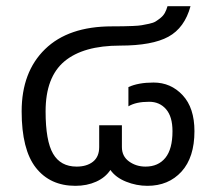

<svg xmlns="http://www.w3.org/2000/svg" viewBox="-20 -584 697 619"><path d="M223.1 15.1Q141.6 15.1 95.7 -43.2Q49.8 -101.6 49.8 -225.1Q49.8 -352.1 125.2 -425.5Q200.7 -499 340.8 -499Q365.2 -499 376.7 -499.3Q388.2 -499.5 407.7 -500.2Q427.2 -501 436.8 -502.7Q446.3 -504.4 460.4 -507.3Q474.6 -510.3 481.9 -514.9Q489.3 -519.5 497.8 -526.4Q506.3 -533.2 511.5 -542.5Q516.6 -551.8 520 -564H594.2Q575.2 -494.1 522.9 -465.6Q470.7 -437 367.2 -437Q248.5 -437 187.7 -386.2Q127 -335.4 127 -225.1Q127 -129.9 151.1 -88.4Q175.3 -46.9 227.1 -46.9Q259.8 -46.9 279.8 -62.7Q299.8 -78.6 299.8 -109.9V-180.2H373V-109.9Q373 -80.1 396 -63.5Q418.9 -46.9 449.2 -46.9Q490.2 -46.9 513.2 -75.2Q536.1 -103.5 536.1 -161.1Q536.1 -208 515.4 -231.9Q494.6 -255.9 460.9 -255.9Q418 -255.9 394 -241.2V-303.2Q425.8 -317.9 475.1 -317.9Q530.8 -317.9 568.8 -277.1Q606.9 -236.3 606.9 -161.1Q606.9 -76.7 565.2 -30.8Q523.4 15.1 455.1 15.1Q419.9 15.1 386.5 1.7Q353 -11.7 335.9 -36.1Q319.8 -11.7 290 1.7Q260.3 15.1 223.1 15.1Z"/></svg>

Font: Prompt Light
Style: Regular
Weight: 300
Designer: Katatrad Team
Foundry: CadsonDemak
Version: Version 1.000;PS 001.000;hotconv 1.0.88;makeotf.lib2.5.64775